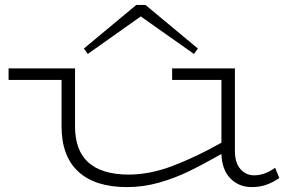

<svg xmlns="http://www.w3.org/2000/svg" viewBox="-20 -750 1231 783"><path d="M1119 -24Q1093 -6 1066 3.5Q1039 13 1007 13Q954 13 919.5 -22.5Q885 -58 883 -122Q807 -79 750.5 -51.5Q694 -24 629.5 -5.5Q565 13 498 13Q368 13 299.5 -50Q231 -113 231 -235V-424H15V-471H286V-234Q286 -39 504 -38Q590 -38 683 -73Q776 -108 883 -168V-424H682V-471H938V-135Q938 -86 960.5 -60.5Q983 -35 1016 -35Q1060 -35 1102 -66ZM322 -552 536 -730H573L787 -552L771 -530L554 -683L338 -530Z"/></svg>

Font: BioRhyme Expanded Light
Style: Regular
Weight: 300
Width: 7
Designer: Aoife Mooney
Foundry: Aoife Mooney Type
Version: Version 1.000